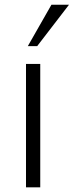

<svg xmlns="http://www.w3.org/2000/svg" viewBox="-20 -802 315 822"><path d="M91.3 0V-528.3H152.3V0ZM99.1 -604.5 200.2 -781.7H275.4L139.2 -604.5Z"/></svg>

Font: Comme ExtraLight
Style: Regular
Weight: 250
Version: Version 1.000;gftools[0.9.27]